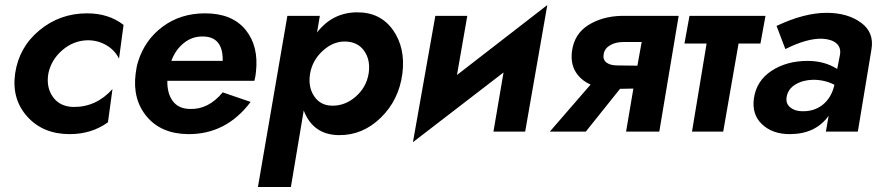

<svg xmlns="http://www.w3.org/2000/svg" viewBox="-20 -523 3507 763"><path d="M172 -230Q163 -176 190.5 -137.5Q218 -99 272 -98Q362 -97 427 -169L409 -37Q344 10 257 10Q151 10 88.5 -59.5Q26 -129 40 -230Q55 -335 136.5 -402.5Q218 -470 326 -470Q412 -470 471 -424L453 -290Q436 -324 402.5 -343.5Q369 -363 329 -363Q272 -362 227.5 -323.5Q183 -285 172 -230Z M976 -118Q879 11 728 10Q621 9 563.5 -59.5Q506 -128 519 -230Q522 -257 529 -279Q556 -365 627 -417.5Q698 -470 795 -470Q902 -470 955.5 -405Q1009 -340 997 -236Q996 -222 991 -202H645Q644 -152 666.5 -121.5Q689 -91 734 -90Q808 -87 865 -156ZM787 -378Q744 -379 710.5 -352Q677 -325 661 -281H865Q867 -377 787 -378Z M1136 220H1005L1122 -460H1251L1240 -394Q1301 -473 1398 -474Q1491 -475 1541.5 -404Q1592 -333 1579 -230Q1565 -125 1493 -55Q1421 15 1327 14Q1224 13 1187 -84ZM1445 -231Q1453 -284 1427.5 -320.5Q1402 -357 1352 -358Q1304 -359 1262.5 -321Q1221 -283 1212 -229Q1204 -177 1228.5 -140.5Q1253 -104 1299 -103Q1351 -102 1393.5 -139Q1436 -176 1445 -231Z M1837 -460 1796 -225 2155 -503 2067 0H1941L1981 -235L1621 42L1710 -460Z M2308 0H2165L2327 -187Q2288 -204 2267.5 -237.5Q2247 -271 2253 -319Q2262 -388 2317.5 -423Q2373 -458 2449 -460H2677L2600 0H2468L2497 -171L2444 -170ZM2433 -263 2513 -262 2530 -356H2457Q2427 -356 2405 -343.5Q2383 -331 2379 -308Q2375 -286 2390 -274.5Q2405 -263 2433 -263Z M2720 -460H3022L3002 -350H2915L2854 0H2730L2788 -350H2700Z M3101 -328 3066 -420Q3176 -472 3265 -472Q3348 -472 3401.5 -433Q3455 -394 3443 -326L3389 0H3262L3273 -63Q3221 10 3118 10Q3050 10 3008.5 -29Q2967 -68 2976 -132Q2986 -202 3046 -241.5Q3106 -281 3190 -281Q3256 -281 3307 -249L3318 -305Q3323 -334 3304 -350.5Q3285 -367 3249 -369Q3189 -372 3101 -328ZM3106 -137Q3102 -112 3119.5 -97Q3137 -82 3165 -81Q3214 -79 3248.5 -106Q3283 -133 3295 -182L3296 -186Q3258 -206 3211 -206Q3170 -205 3140.5 -187Q3111 -169 3106 -137Z"/></svg>

Font: Jost* 600 Semi
Style: Italic
Weight: 600
Italic angle: -10°
Version: Version 3.500